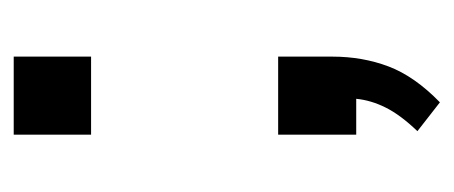

<svg xmlns="http://www.w3.org/2000/svg" viewBox="-206 -320 646 273"><g transform="rotate(-90 116.5 -184.0)"><path d="M61 -377V-487H172V-377ZM107 119 66 87Q89 63 99.5 42Q110 21 112 0H61V-111H172V-34Q172 9 158 46Q144 83 107 119Z"/></g></svg>

Font: Nunito Sans Medium
Style: Regular
Weight: 500
Designer: Vernon Adams
Foundry: Vernon Adams
Version: Version 3.101; ttfautohint (v1.8.4.7-5d5b);gftools[0.9.27]